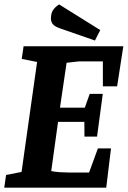

<svg xmlns="http://www.w3.org/2000/svg" viewBox="-24 -860 586 880"><path d="M-4.5 0 3.8 -58 74.8 -72 146 -576 75.6 -590 84.1 -648H541.2L512.8 -464.2H447.5V-578.7H338.7L281.2 -572.3L250.9 -366.4H364.7L387.2 -429.7H447.1L420.8 -234H363.1L362.6 -301.3H242L210.8 -75.9Q230.2 -72.1 251.3 -70.7Q272.4 -69.3 290.1 -69.3H384.3L424.7 -179.8H484.8L462.9 0ZM411.2 -674.3 254.1 -728.9Q225 -738.9 217.2 -750.4Q209.4 -761.9 209.4 -774.1Q209.4 -802.4 221.5 -817.1Q233.5 -831.9 247.1 -839.7L435.5 -722.1Z"/></svg>

Font: Faustina Light
Style: Italic
Weight: 300
Italic angle: -8°
Designer: Alfonso Garcia
Foundry: http://www.omnibus-type.com
Version: Version 1.200